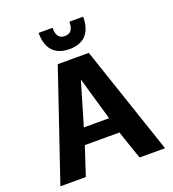

<svg xmlns="http://www.w3.org/2000/svg" viewBox="-163 -1056 1066 1180"><g transform="rotate(-20 370.5 -466.0)"><path d="M28.1 0 269.6 -710.9H472.7L712.5 0H545.9L482 -186.6H255.9L194.5 0ZM287.2 -290.8H452.7L370.9 -573.4ZM370.6 -772.9Q325.5 -772.9 292.7 -789.6Q259.9 -806.2 242.2 -841.5Q224.5 -876.8 224.5 -931.8H315.9Q315.9 -903.6 323 -887.4Q330.2 -871.2 342.5 -864.6Q354.9 -858 370.6 -858Q386.5 -858 399.1 -864.6Q411.6 -871.2 418.8 -887.4Q426 -903.6 426 -931.8H516.1Q516.1 -876.8 498.4 -841.5Q480.7 -806.2 448.1 -789.6Q415.6 -772.9 370.6 -772.9Z"/></g></svg>

Font: Comme
Style: Regular
Weight: 400
Designer: Vernon Adams
Foundry: Vernon Adams
Version: Version 1.000;gftools[0.9.27]